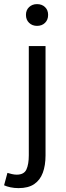

<svg xmlns="http://www.w3.org/2000/svg" viewBox="-60 -714 327 950"><path d="M31.7 216.8Q10.7 216.8 -8.1 212.8Q-27 208.8 -39.8 202.8L-23.2 141.4Q-13.6 144.4 -1.1 147.3Q11.5 150.2 22.6 150.2Q59.1 150.2 70.8 124.4Q82.5 98.6 82.5 54.5V-486H165.3V54.8Q165.3 104.5 151.8 140.8Q138.3 177.2 109.2 197Q80 216.8 31.7 216.8ZM123.2 -586Q99.6 -586 84 -601Q68.4 -616 68.4 -640.4Q68.4 -664.2 84 -678.9Q99.6 -693.6 123.2 -693.6Q147.6 -693.6 162.8 -678.9Q178.1 -664.2 178.1 -640.4Q178.1 -616 162.8 -601Q147.6 -586 123.2 -586Z"/></svg>

Font: Source Sans 3
Style: Regular
Weight: 200
Designer: Paul D. Hunt
Foundry: Adobe
Version: Version 3.046;hotconv 1.0.118;makeotfexe 2.5.65603